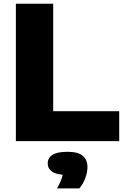

<svg xmlns="http://www.w3.org/2000/svg" viewBox="-20 -760 668 1034"><path d="M65.5 0V-740H266.5V-161H622V0ZM287.5 254.5Q306.5 220 313.5 196.2Q320.5 172.5 320.5 146.5L357 182H344Q285.5 182 261.2 165Q237 148 237 120Q237 90.5 262.2 74Q287.5 57.5 343.5 57.5Q400.5 57.5 425.8 79Q451 100.5 451 140Q451 168.5 439 200.2Q427 232 407.5 254.5Z"/></svg>

Font: Encode Sans SemiExpanded ExtraBold
Style: Regular
Weight: 800
Width: 6
Designer: Multiple Designers
Foundry: Impallari Type
Version: Version 3.002